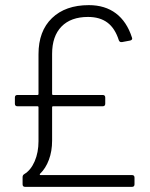

<svg xmlns="http://www.w3.org/2000/svg" viewBox="-20 -728 585 748"><path d="M138 -46H494Q504 -46 504 -36V-10Q504 0 494 0H78Q68 0 68 -10V-38Q68 -46 75 -50Q100 -65 115 -99.5Q130 -134 130 -178V-310Q130 -314 126 -314H48Q38 -314 38 -324V-348Q38 -358 48 -358H126Q130 -358 130 -362V-517Q130 -607 182.5 -657.5Q235 -708 326 -708Q389 -708 431.5 -676Q474 -644 494 -582L495 -578Q495 -572 487 -570L455 -564H452Q446 -564 443 -571Q428 -618 398.5 -640Q369 -662 323 -662Q256 -662 219.5 -624.5Q183 -587 183 -518V-362Q183 -358 187 -358H380Q390 -358 390 -348V-324Q390 -314 380 -314H187Q183 -314 183 -310V-180Q183 -139 170.5 -105.5Q158 -72 136 -51Q133 -46 138 -46Z"/></svg>

Font: Barlow Light
Style: Regular
Weight: 300
Designer: Jeremy Tribby
Foundry: Tribby Type
Version: Version 1.422